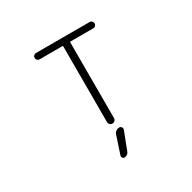

<svg xmlns="http://www.w3.org/2000/svg" viewBox="-209 -965 1417 1415"><g transform="rotate(-30 500.0 -257.5)"><path d="M485.4 60.5Q490.2 45.9 502.4 37.1Q514.6 28.3 530.3 28.3Q543 28.3 549.8 38.6Q556.6 48.8 551.8 60.5L493.2 212.9Q489.3 224.6 478.5 231.9Q467.8 239.3 455.1 239.3Q444.3 239.3 438.5 231Q432.6 222.7 435.5 211.9ZM730.5 -700.2H537.1Q532.2 -700.2 532.2 -695.3V-50.8Q532.2 -39.1 523.4 -30.3Q514.6 -21.5 502.4 -21.5Q490.2 -21.5 481.4 -30.3Q472.7 -39.1 472.7 -50.8V-695.3Q472.7 -700.2 468.8 -700.2H273.4Q262.7 -700.2 254.9 -708Q247.1 -715.8 247.1 -727.1Q247.1 -738.3 254.9 -746.1Q262.7 -753.9 273.4 -753.9H730.5Q742.2 -753.9 750 -746.1Q757.8 -738.3 757.8 -727.1Q757.8 -715.8 750 -708Q742.2 -700.2 730.5 -700.2Z"/></g></svg>

Font: Gen Jyuu Gothic L Monospace Light
Style: Regular
Weight: 300
Designer: [Source Han Sans]
Ryoko NISHIZUKA  (kana & ideographs); Paul D. Hunt (Latin, Greek & Cyrillic); Wenlong ZHANG  (bopomofo
Version: Version 1.002.20150607